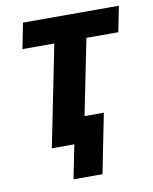

<svg xmlns="http://www.w3.org/2000/svg" viewBox="-77 -584 624 783"><g transform="rotate(-10 234.5 -192.5)"><path d="M99 0 183 -419H51L72 -525H469L448 -419H316L253 -106H333L284 140H164L192 0Z"/></g></svg>

Font: IBM Plex Sans Condensed
Style: Bold Italic
Weight: 700
Width: 3
Italic angle: -11.31°
Designer: Mike Abbink, Paul van der Laan, Pieter van Rosmalen
Foundry: Bold Monday
Version: Version 3.201